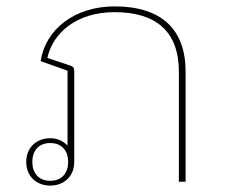

<svg xmlns="http://www.w3.org/2000/svg" viewBox="-20 -568 713 600"><path d="M137 12C180 12 212 -17 212 -62V-345C212 -355 209 -360 200 -363L128 -387C145 -465 219 -530 338 -530C465 -530 539 -472 539 -344V0H560V-344C560 -477 484 -548 338 -548C213 -548 122 -476 107 -377L191 -347V-113C178 -127 160 -136 137 -136C94 -136 62 -107 62 -62C62 -17 94 12 137 12ZM137 -121C174 -121 193 -96 193 -62C193 -28 174 -3 137 -3C100 -3 81 -28 81 -62C81 -96 100 -121 137 -121Z"/></svg>

Font: IBM Plex Thai Looped Thin
Style: Regular
Weight: 100
Designer: Mike Abbink, Paul van der Laan, Pieter van Rosmalen, Ben Mitchell, Mark Frömberg
Foundry: Bold Monday
Version: Version 1.0